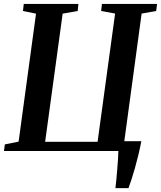

<svg xmlns="http://www.w3.org/2000/svg" viewBox="-23 -763 814 970"><path d="M560 187.5Q562.5 169 564.8 144.5Q567 120 569.2 93.8Q571.5 67.5 573 43Q574.5 18.5 575 0H-3L1.5 -33.5L71 -47.5L159 -694L93 -707.5L97 -743H373L369.5 -707.5L293.5 -694L205 -46.5H470L558.5 -694.5L488 -707.5L492 -743H770.5L766 -707.5L692.5 -694.5L605 -49.5H691Q684.5 -15 676 20.2Q667.5 55.5 658.2 88Q649 120.5 640.5 146.2Q632 172 626 187.5Z"/></svg>

Font: Merriweather 72pt SemiBold
Style: Italic
Weight: 600
Italic angle: -7.8°
Version: Version 2.101